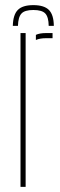

<svg xmlns="http://www.w3.org/2000/svg" viewBox="-20 -729 235 749"><path d="M60 0V-600H80V0ZM120 -573V-593Q134.5 -600 160 -600Q166 -600 172.5 -600Q179 -600 185 -600V-580H160Q135.5 -580 120 -573ZM110 -709Q152 -709 170.8 -690.2Q189.5 -671.5 190 -628H170Q169.5 -662.5 156.8 -676.2Q144 -690 110 -690Q76.5 -690 63.8 -676.2Q51 -662.5 50 -628H30Q31 -671.5 49.5 -690.2Q68 -709 110 -709Z"/></svg>

Font: Big Shoulders Stencil Display SC Thin
Style: Regular
Weight: 100
Designer: Patric King
Foundry: XO Type Co
Version: Version 2.001